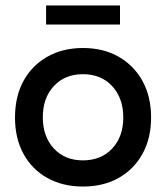

<svg xmlns="http://www.w3.org/2000/svg" viewBox="-20 -674 609 704"><path d="M284 10Q210 10 153.5 -21.5Q97 -53 66 -110Q35 -167 35 -243Q35 -320 66 -377Q97 -434 153.5 -466Q210 -498 284 -498Q359 -498 415 -466Q471 -434 502.5 -377Q534 -320 534 -243Q534 -167 502.5 -110Q471 -53 415 -21.5Q359 10 284 10ZM284 -86Q351 -86 391.5 -129.5Q432 -173 432 -243Q432 -314 391.5 -358Q351 -402 284 -402Q218 -402 177.5 -358.5Q137 -315 137 -244Q137 -173 177.5 -129.5Q218 -86 284 -86ZM420 -584H149V-654H420Z"/></svg>

Font: Gabarito
Style: Regular
Weight: 400
Designer: Leandro Assis / Alvaro Franca / Felipe Casaprima
Foundry: Naipe Foundry
Version: Version 1.000